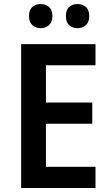

<svg xmlns="http://www.w3.org/2000/svg" viewBox="-20 -933 549 953"><path d="M454 0H85V-714H454V-609H208V-424H438V-319H208V-105H454ZM124 -853Q124 -884 141 -898.5Q158 -913 182 -913Q206 -913 223 -898.5Q240 -884 240 -853Q240 -823 223 -808Q206 -793 182 -793Q158 -793 141 -808Q124 -823 124 -853ZM307 -853Q307 -884 323.5 -898.5Q340 -913 365 -913Q389 -913 406 -898.5Q423 -884 423 -853Q423 -823 406 -808Q389 -793 365 -793Q340 -793 323.5 -808Q307 -823 307 -853Z"/></svg>

Font: Noto Sans Gurmukhi UI SemiCondensed SemiBold
Style: Regular
Weight: 600
Width: 4
Designer: Jelle Bosma - Monotype Design Team
Foundry: Monotype Imaging Inc.
Version: Version 2.004; ttfautohint (v1.8.4.7-5d5b)